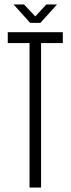

<svg xmlns="http://www.w3.org/2000/svg" viewBox="-20 -845 318 865"><path d="M162 -742 237 -825H189L139 -771L88 -825H41L116 -742ZM15 -700V-651H113V0H165V-651H263V-700Z"/></svg>

Font: Modon Arabic
Style: Regular
Weight: 400
Designer: Ahmedzaza
Foundry: Ahmedzaza
Version: Version 2.010